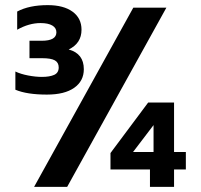

<svg xmlns="http://www.w3.org/2000/svg" viewBox="-20 -729 785 749"><path d="M40 -379V-450Q61 -440 90 -434.5Q119 -429 143 -429Q174 -429 191.5 -437Q209 -445 209 -466Q209 -485 194 -493.5Q179 -502 144 -502H95V-570H143Q200 -570 200 -603Q200 -620 184 -629.5Q168 -639 138 -639Q93 -639 47 -613V-684Q94 -709 166 -709Q228 -709 263 -683.5Q298 -658 298 -613Q298 -560 248 -536Q307 -520 307 -459Q307 -413 269.5 -386.5Q232 -360 163 -360Q85 -360 40 -379ZM500 -699H629L242 0H113ZM565 -68H411V-132L558 -329H659V-136H705V-68H659V0H565ZM579 -136V-241L499 -136Z"/></svg>

Font: Prompt Medium
Style: Regular
Weight: 500
Designer: Katatrad Team
Foundry: CadsonDemak
Version: Version 1.001